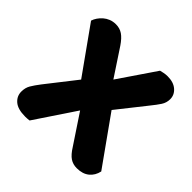

<svg xmlns="http://www.w3.org/2000/svg" viewBox="-160 -761 919 919"><g transform="rotate(45 299.5 -302.0)"><path d="M295 -199 158 6Q151 7 144 7.5Q137 8 130 8Q80 8 56 -12.5Q32 -33 32 -64Q32 -90 43.5 -109.5Q55 -129 75 -155L194 -307L28 -540Q32 -553 40.5 -565.5Q49 -578 61 -588.5Q73 -599 89 -605.5Q105 -612 125 -612Q151 -612 171 -598.5Q191 -585 212 -554L303 -416L431 -604Q439 -606 450.5 -608.5Q462 -611 476 -611Q516 -611 539 -591Q562 -571 562 -542Q562 -518 549 -498Q536 -478 514 -451Q485 -415 457 -379Q429 -343 400 -307L573 -64Q566 -31 542 -11.5Q518 8 479 8Q453 8 433.5 -5Q414 -18 394 -50Z"/></g></svg>

Font: Baloo 2
Style: Bold
Weight: 700
Designer: Sarang Kulkarni and Ek Type
Foundry: Ek Type
Version: Version 1.640;hotconv 1.0.111;makeotfexe 2.5.65597; ttfautoh